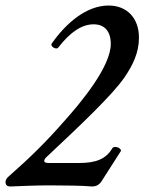

<svg xmlns="http://www.w3.org/2000/svg" viewBox="-51 -671 523 695"><path d="M-13 4C32 2 85 0 130 0C183 0 251 1 282 4C297 4 308 -2 316 -14L387 -125C387 -137 362 -144 356 -135C332 -94 295 -81 234 -81H124C114 -81 109 -84 109 -88C109 -93 112 -98 120 -105C250 -227 355 -327 399 -390C429 -434 452 -479 452 -535C452 -605 409 -651 342 -651C261 -651 187 -586 136 -513C130 -503 153 -489 160 -499C204 -556 246 -583 288 -583C328 -583 350 -557 350 -512C350 -430 243 -301 182 -233C116 -158 62 -104 -20 -32C-27 -26 -31 -19 -31 -12C-31 -1 -25 4 -13 4Z"/></svg>

Font: Junicode Two Beta SemiCondensed Medium
Style: Italic
Weight: 500
Width: 4
Italic angle: -10°
Version: Version 1.063